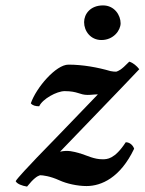

<svg xmlns="http://www.w3.org/2000/svg" viewBox="-20 -678 535 710"><path d="M458 -450C426 -417 418 -416 410 -413C405 -413 398 -413 389 -415C341 -429 286 -439 233 -439C187 -439 114 -354 94 -296C100 -288 111 -285 125 -285C137 -312 190 -341 219 -341C268 -341 274 -327 304 -327C319 -327 327 -329 342 -329C260 -243 117 -96 117 -96C93 -71 42 -17 38 -8C43 2 61 9 80 12C104 -18 118 -27 128 -30C138 -30 165 -27 200 -11C226 1 266 10 300 10C355 10 425 -21 476 -128C473 -138 462 -152 445 -152C404 -89 376 -89 359 -89C328 -89 304 -102 276 -111C275 -111 273 -111 272 -112C253 -117 231 -124 202 -117C265 -183 435 -358 495 -422C486 -434 472 -446 458 -450ZM291 -596C291 -563 315 -530 355 -530C400 -530 426 -566 426 -592C426 -622 403 -658 361 -658C314 -658 291 -626 291 -596Z"/></svg>

Font: Libertinus Serif
Style: Bold Italic
Weight: 700
Italic angle: -12°
Designer: Philipp H. Poll, Khaled Hosny
Foundry: Caleb Maclennan
Version: Version 7.050;RELEASE